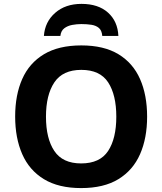

<svg xmlns="http://www.w3.org/2000/svg" viewBox="-20 -959 836 989"><path d="M737.8 -357.9Q737.8 -247.6 701.4 -164.8Q665 -82 589.8 -36.1Q514.6 9.8 397.9 9.8Q281.7 9.8 206.3 -36.1Q130.9 -82 94.5 -165Q58.1 -248 58.1 -358.9Q58.1 -469.7 94.5 -552Q130.9 -634.3 206.5 -679.7Q282.2 -725.1 398.9 -725.1Q515.1 -725.1 590.1 -679.7Q665 -634.3 701.4 -551.8Q737.8 -469.2 737.8 -357.9ZM216.8 -357.9Q216.8 -245.6 259.8 -181.4Q302.7 -117.2 397.9 -117.2Q494.6 -117.2 536.9 -181.4Q579.1 -245.6 579.1 -357.9Q579.1 -470.2 537.1 -534.7Q495.1 -599.1 398.9 -599.1Q303.2 -599.1 260 -534.7Q216.8 -470.2 216.8 -357.9ZM399.9 -939Q486.3 -939 536.4 -894Q586.4 -849.1 589.8 -773.9H506.8Q504.4 -802.2 489.5 -814.9Q474.6 -827.6 451.2 -831.3Q427.7 -835 398.9 -835Q375.5 -835 351.8 -830.6Q328.1 -826.2 311 -813.2Q293.9 -800.3 291 -773.9H206.1Q211.4 -846.7 264.2 -892.8Q316.9 -939 399.9 -939Z"/></svg>

Font: Open Sans
Style: Bold
Weight: 700
Designer: Monotype Design Team
Foundry: Monotype Imaging Inc.
Version: Version 3.000; ttfautohint (v1.8.4)